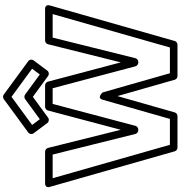

<svg xmlns="http://www.w3.org/2000/svg" viewBox="18 -1186 1193 1269"><g transform="rotate(-90 614.5 -551.5)"><path d="M423.1 -935.8 609 -1072 794.9 -935.8 756.8 -884.8 623.8 -982.2C614.8 -988.7 602.2 -988 594.2 -982.2L461.2 -884.8ZM373.2 -961.2C361.9 -952.9 359.9 -936.9 368 -926L436 -835C443.2 -825.4 459.2 -821.4 470.8 -829.8L609 -931L747.2 -829.8C757 -822.7 773.5 -823.6 782 -835L850 -926C858.4 -937.3 855.7 -953.2 844.8 -961.2L623.8 -1123.2C615.7 -1129.1 603.2 -1129.7 594.2 -1123.2ZM764.9 -25 638 -469.9C638 -469.9 601.7 -511 590 -469.9L463.1 -25H291.9L71.1 -800H227.5L363.7 -253C366.6 -241.5 377.8 -234 388 -234H393C404.9 -234 414.7 -243.2 417.2 -252.6L562.2 -800H665.8L810.8 -252.6C813.9 -241.1 825.3 -234 835 -234H840C851.8 -234 861.8 -243.1 864.3 -253L1000.5 -800H1155.9L935.1 -25ZM722 6.9C724.9 17.3 734.9 25 746 25H954C964.8 25 975 17.5 978 6.8L1213 -818.2C1222.4 -851 1191.7 -850 1189 -850H981C970.8 -850 959.6 -842.5 956.7 -831L836.8 -349.7L709.2 -831.4C706.7 -840.8 696.9 -850 685 -850H543C533.3 -850 521.9 -842.9 518.8 -831.4L391.2 -349.7L271.3 -831C268.8 -840.9 258.8 -850 247 -850H38C3.8 -850 13.2 -820.7 14 -818.2L249 6.8C251.9 17.3 261.9 25 273 25H482C492.8 25 503 17.6 506 6.9L614 -371.8Z"/></g></svg>

Font: Hussar Ekologiczny
Style: Regular
Weight: 400
Foundry: Cannot Into Space Fonts
Version: Version 0.97